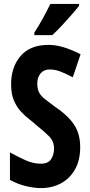

<svg xmlns="http://www.w3.org/2000/svg" viewBox="-20 -1005 463 984"><path d="M391 -251Q391 -184 364.5 -137Q338 -90 292.5 -65.5Q247 -41 189 -41Q156 -41 113.5 -51Q71 -61 31 -83V-224Q72 -201 111.5 -183.5Q151 -166 189 -166Q227 -166 242 -189.5Q257 -213 257 -244Q257 -281 231 -307Q205 -333 167 -363Q152 -377 130.5 -393.5Q109 -410 87.5 -433Q66 -456 51.5 -489.5Q37 -523 37 -570Q36 -660 85 -717.5Q134 -775 229 -775Q263 -775 302 -764Q341 -753 393 -727L353 -609Q311 -631 285.5 -640Q260 -649 234 -649Q205 -649 188 -629Q171 -609 171 -577Q171 -550 180 -532Q189 -514 209 -498Q229 -482 259 -460Q323 -418 357 -370Q391 -322 391 -251ZM385 -975Q371 -957 347.5 -930Q324 -903 297.5 -874.5Q271 -846 248 -825H156V-838Q182 -878 202 -915Q222 -952 238 -985H385Z"/></svg>

Font: Noto Sans Tamil UI ExtraCondensed
Style: Bold
Weight: 700
Width: 2
Designer: Jelle Bosma - Monotype Design Team
Foundry: Monotype Imaging Inc.
Version: Version 2.004; ttfautohint (v1.8.4.7-5d5b)